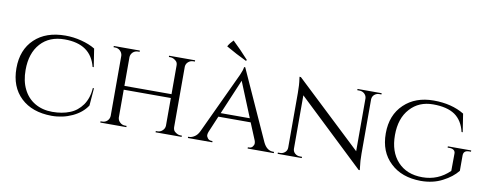

<svg xmlns="http://www.w3.org/2000/svg" viewBox="-66 -1135 3768 1481"><g transform="rotate(10 1817.5 -394.0)"><path d="M380 14C380 14 380 14 380 14C439 14 493 2 542 -21C591 -44 629 -75 655 -115C655 -115 666 -252 666 -252C666 -252 657 -252 657 -252C657 -252 657 -252 657 -252C654 -199 639 -154 614 -118C588 -82 556 -56 517 -41C478 -25 432 -17 380 -17C328 -17 282 -29 243 -52C243 -52 243 -52 243 -52C204 -75 174 -108 153 -151C132 -193 122 -243 122 -300C122 -300 122 -300 122 -300C122 -388 145 -457 191 -508C237 -559 300 -584 379 -584C379 -584 379 -584 379 -584C516 -584 598 -527 627 -412C627 -412 636 -412 636 -412C636 -412 614 -554 614 -554C614 -554 614 -554 614 -554C583 -573 547 -587 505 -598C463 -609 421 -614 380 -614C380 -614 380 -614 380 -614C278 -614 198 -586 139 -530C80 -474 50 -398 50 -301C50 -204 80 -127 139 -71C198 -15 278 13 380 14Z M1193 -10C1193 -10 1193 0 1193 0C1193 0 1397 0 1397 0C1397 0 1397 -10 1397 -10C1397 -10 1385 -10 1385 -10C1385 -10 1385 -10 1385 -10C1370 -10 1355 -17 1340 -30C1340 -30 1340 -30 1340 -30C1332 -37 1328 -48 1327 -63C1327 -63 1327 -538 1327 -538C1327 -538 1327 -538 1327 -538C1328 -553 1334 -565 1345 -575C1356 -585 1370 -590 1385 -590C1385 -590 1397 -590 1397 -590C1397 -590 1397 -600 1397 -600C1397 -600 1193 -600 1193 -600C1193 -600 1193 -590 1193 -590C1193 -590 1205 -590 1205 -590C1205 -590 1205 -590 1205 -590C1221 -590 1236 -583 1250 -570C1250 -570 1250 -570 1250 -570C1259 -562 1263 -551 1263 -536C1263 -536 1263 -311 1263 -311C1263 -311 894 -311 894 -311C894 -311 894 -537 894 -537C894 -537 894 -537 894 -537C895 -552 901 -564 912 -575C923 -585 937 -590 952 -590C952 -590 964 -590 964 -590C964 -590 964 -600 964 -600C964 -600 760 -600 760 -600C760 -600 760 -590 760 -590C760 -590 772 -590 772 -590C772 -590 772 -590 772 -590C787 -590 801 -585 812 -574C823 -563 829 -551 830 -536C830 -536 830 -64 830 -64C830 -64 830 -64 830 -64C829 -49 824 -37 813 -26C802 -15 788 -10 772 -10C772 -10 760 -10 760 -10C760 -10 760 0 760 0C760 0 964 0 964 0C964 0 964 -10 964 -10C964 -10 952 -10 952 -10C952 -10 952 -10 952 -10C937 -10 923 -15 912 -26C901 -36 895 -48 894 -63C894 -63 894 -281 894 -281C894 -281 1263 -281 1263 -281C1263 -281 1263 -63 1263 -63C1263 -63 1263 -63 1263 -63C1262 -48 1256 -36 1245 -26C1234 -15 1220 -10 1205 -10C1205 -10 1193 -10 1193 -10Z M1790 -671C1748 -718 1706 -761 1663 -802C1663 -802 1663 -802 1663 -802C1646 -785 1632 -768 1622 -749C1622 -749 1622 -749 1622 -749C1676 -718 1730 -689 1783 -664C1783 -664 1790 -671 1790 -671C1790 -671 1790 -671 1790 -671ZM2111 -10C2079 -10 2053 -29 2034 -68C2034 -68 1787 -614 1787 -614C1787 -614 1778 -614 1778 -614C1778 -614 1778 -614 1778 -614C1777 -599 1770 -578 1758 -551C1745 -524 1670 -363 1532 -68C1532 -68 1532 -68 1532 -68C1523 -49 1511 -34 1497 -25C1482 -15 1468 -10 1454 -10C1454 -10 1446 -10 1446 -10C1446 -10 1446 0 1446 0C1446 0 1637 0 1637 0C1637 0 1637 -10 1637 -10C1637 -10 1629 -10 1629 -10C1629 -10 1629 -10 1629 -10C1616 -10 1606 -15 1599 -24C1592 -33 1589 -41 1589 -49C1589 -56 1591 -64 1594 -73C1594 -73 1649 -203 1649 -203C1649 -203 1902 -203 1902 -203C1902 -203 1957 -70 1957 -70C1957 -70 1957 -70 1957 -70C1960 -63 1961 -55 1961 -48C1961 -40 1958 -32 1951 -23C1944 -14 1935 -10 1922 -10C1922 -10 1914 -10 1914 -10C1914 -10 1914 0 1914 0C1914 0 2119 0 2119 0C2119 0 2119 -10 2119 -10C2119 -10 2111 -10 2111 -10C2111 -10 2111 -10 2111 -10ZM1778 -507C1778 -507 1890 -233 1890 -233C1890 -233 1662 -233 1662 -233C1662 -233 1778 -507 1778 -507Z M2858 -590C2858 -590 2858 -600 2858 -600C2858 -600 2669 -600 2669 -600C2669 -600 2669 -590 2669 -590C2669 -590 2686 -590 2686 -590C2686 -590 2686 -590 2686 -590C2701 -590 2713 -585 2724 -576C2735 -566 2741 -554 2742 -540C2742 -540 2742 -125 2742 -125C2742 -125 2223 -614 2223 -614C2223 -614 2212 -615 2212 -615C2212 -615 2214 -599 2214 -599C2214 -599 2214 -599 2214 -599C2219 -567 2221 -531 2221 -490C2221 -490 2221 -62 2221 -62C2221 -62 2221 -62 2221 -62C2221 -47 2216 -35 2205 -25C2194 -15 2181 -10 2166 -10C2166 -10 2149 -10 2149 -10C2149 -10 2149 0 2149 0C2149 0 2338 0 2338 0C2338 0 2338 -10 2338 -10C2338 -10 2321 -10 2321 -10C2321 -10 2321 -10 2321 -10C2306 -10 2293 -15 2282 -25C2271 -35 2266 -47 2266 -62C2266 -62 2266 -479 2266 -479C2266 -479 2786 14 2786 14C2786 14 2795 14 2795 14C2795 14 2793 -4 2793 -4C2793 -4 2793 -4 2793 -4C2788 -39 2786 -75 2786 -114C2786 -114 2786 -540 2786 -540C2786 -540 2786 -540 2786 -540C2787 -554 2792 -566 2803 -576C2814 -585 2826 -590 2841 -590C2841 -590 2858 -590 2858 -590Z M3271 14C3271 14 3271 14 3271 14C3335 14 3392 1 3441 -25C3490 -50 3528 -80 3556 -115C3556 -115 3556 -235 3556 -235C3556 -235 3556 -235 3556 -235C3556 -262 3571 -275 3601 -275C3601 -275 3615 -275 3615 -275C3615 -275 3615 -285 3615 -285C3615 -285 3432 -285 3432 -285C3432 -285 3432 -275 3432 -275C3432 -275 3446 -275 3446 -275C3446 -275 3446 -275 3446 -275C3461 -275 3472 -272 3481 -265C3489 -258 3493 -248 3492 -236C3492 -236 3491 -103 3491 -103C3491 -103 3491 -103 3491 -103C3432 -45 3361 -16 3279 -16C3196 -16 3132 -42 3085 -93C3038 -144 3015 -213 3015 -300C3015 -387 3038 -457 3085 -508C3131 -559 3191 -584 3265 -584C3338 -584 3395 -570 3436 -542C3476 -514 3503 -471 3517 -412C3517 -412 3526 -412 3526 -412C3526 -412 3504 -554 3504 -554C3504 -554 3504 -554 3504 -554C3438 -594 3358 -614 3264 -614C3169 -614 3092 -586 3033 -530C2973 -473 2943 -397 2943 -301C2943 -204 2973 -128 3033 -72C3092 -15 3172 13 3271 14Z"/></g></svg>

Font: Cinzel Utterance
Style: Regular
Weight: 500
Designer: Natanael Gama
Foundry: ""
Version: ""